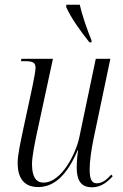

<svg xmlns="http://www.w3.org/2000/svg" viewBox="-20 -786 521 816"><path d="M360 -606H369V-614C349 -663 328 -725 319 -766H262L261 -757C282 -709 320 -657 360 -606ZM371 10C410 10 437 -13 459 -37L453 -44C434 -23 415 -7 391 -7C367 -7 361 -30 361 -67C361 -102 369 -154 377 -193L449 -536H387L317 -202C303 -135 242 -10 165 -10C132 -10 116 -36 116 -89C116 -120 128 -179 137 -221L205 -536H71L69 -526H83C120 -526 131 -521 131 -497C131 -484 124 -449 118 -419L76 -224C68 -184 55 -129 55 -93C55 -35 78 9 142 9C212 9 266 -44 310 -147H312C307 -115 306 -91 306 -75C306 -25 320 10 371 10Z"/></svg>

Font: Noto Serif Display Condensed Light
Style: Italic
Weight: 300
Width: 3
Italic angle: -12°
Designer: Monotype Design Team
Foundry: Monotype Imaging Inc.
Version: Version 2.009